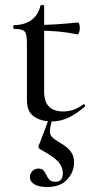

<svg xmlns="http://www.w3.org/2000/svg" viewBox="-20 -475 378 770"><path d="M88 -73V-304Q88 -339 78.5 -349Q69 -359 36 -359Q33 -359 33 -367Q33 -374 36 -374Q80 -375 107 -395.5Q134 -416 142 -452Q143 -455 150 -455Q157 -455 157 -452V-107Q157 -28 234 -28Q277 -28 313 -56Q314 -57 316 -57Q319 -57 321 -53Q323 -49 320 -47Q283 -16 252 -2Q221 12 187 12Q145 12 116.5 -7.5Q88 -27 88 -73ZM135 -352V-375Q198 -375 293 -385Q296 -385 298 -378Q300 -371 300 -362Q300 -353 297 -344.5Q294 -336 290 -337Q223 -352 135 -352ZM180 50Q180 66 189.5 75.5Q199 85 223 99Q248 113 262.5 131Q277 149 277 176Q277 215 249.5 245Q222 275 168 275Q137 275 118.5 264.5Q100 254 100 234Q100 221 110 211Q120 201 133 201Q147 201 153.5 207.5Q160 214 166 227Q172 240 179.5 247Q187 254 202 254Q232 254 232 220Q232 194 213.5 173.5Q195 153 147 127Q134 120 134 114Q134 109 140 97Q160 44 165 31L176 1L190 2Q180 37 180 50Z"/></svg>

Font: Cormorant Infant Medium
Style: Regular
Weight: 500
Designer: Christian Thalmann (Catharsis Fonts)
Foundry: Catharsis Fonts
Version: Version 4.000